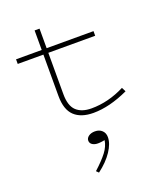

<svg xmlns="http://www.w3.org/2000/svg" viewBox="-172 -716 1036 1209"><g transform="rotate(-20 345.5 -112.0)"><path d="M612 -46Q485 13 377 13Q294 13 249.5 -29Q205 -71 205 -163V-440H33V-471H205V-602H238V-471H552V-440H238V-163Q238 -85 273.5 -51.5Q309 -18 375 -18Q488 -18 598 -74ZM280 378 265 363Q320 313 348.5 275.5Q377 238 383 198Q377 199 363.5 201Q350 203 337 203Q314 203 299.5 193Q285 183 285 166Q285 149 301.5 137Q318 125 344 125Q373 125 391 142Q409 159 409 187Q409 230 375 281Q341 332 280 378Z"/></g></svg>

Font: BioRhyme Expanded ExtraLight
Style: Regular
Weight: 275
Width: 7
Designer: Aoife Mooney
Foundry: Aoife Mooney Type
Version: Version 1.000